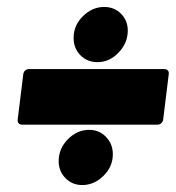

<svg xmlns="http://www.w3.org/2000/svg" viewBox="-20 -581 506 553"><path d="M192 -472Q192 -508 219 -534.5Q246 -561 280 -561Q309 -561 328.5 -541.5Q348 -522 348 -493Q348 -457 321.5 -429.5Q295 -402 261 -402Q231 -402 211.5 -422Q192 -442 192 -472ZM31 -237 47 -367Q48 -374 52.5 -378Q57 -382 63 -382H453Q460 -382 463.5 -378Q467 -374 466 -367L450 -237Q449 -230 444.5 -226Q440 -222 434 -222H44Q37 -222 33.5 -226Q30 -230 31 -237ZM149 -117Q149 -153 175.5 -180Q202 -207 237 -207Q266 -207 285.5 -186.5Q305 -166 305 -137Q305 -101 278 -74.5Q251 -48 217 -48Q188 -48 168.5 -68Q149 -88 149 -117Z"/></svg>

Font: Barlow Black
Style: Italic
Weight: 900
Italic angle: -7°
Designer: Jeremy Tribby
Foundry: Tribby Type
Version: Version 1.408